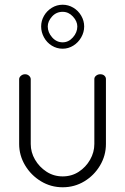

<svg xmlns="http://www.w3.org/2000/svg" viewBox="-20 -786 529 812"><path d="M245 6Q195 6 153 -19.5Q111 -45 86 -87Q61 -129 61 -177V-451Q61 -459 68.5 -465.5Q76 -472 86 -472Q96 -472 103 -465.5Q110 -459 110 -451V-177Q110 -142 128 -111Q146 -80 176.5 -60Q207 -40 245 -40Q283 -40 313 -59.5Q343 -79 361 -110.5Q379 -142 379 -177V-452Q379 -460 386.5 -466Q394 -472 404 -472Q415 -472 421.5 -466Q428 -460 428 -452V-177Q428 -128 403 -86Q378 -44 336.5 -19Q295 6 245 6ZM245 -580Q220 -580 199 -593Q178 -606 166 -628Q154 -650 154 -674Q154 -698 166 -719Q178 -740 199 -753Q220 -766 245 -766Q269 -766 290 -753.5Q311 -741 323.5 -719.5Q336 -698 336 -674Q336 -650 323.5 -628Q311 -606 290 -593Q269 -580 245 -580ZM245 -607Q270 -607 288.5 -628Q307 -649 307 -674Q307 -696 288.5 -716Q270 -736 245 -736Q218 -736 200 -716Q182 -696 182 -674Q182 -649 200.5 -628Q219 -607 245 -607Z"/></svg>

Font: Dosis Light
Style: Regular
Weight: 300
Designer: EdgarTolentino, PabloImpallari, IginoMarini
Foundry: EdgarTolentino, PabloImpallari, IginoMarini
Version: Version 3.001; ttfautohint (v1.8.2)